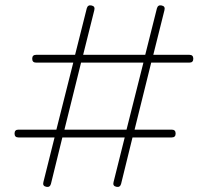

<svg xmlns="http://www.w3.org/2000/svg" viewBox="-20 -720 800 739"><path d="M269 -509 314 -688Q318 -702 332 -699Q347 -696 343 -681L300 -509H539L584 -688Q588 -702 602 -699Q617 -696 613 -681L570 -509H709Q724 -509 724 -494Q724 -479 709 -479H562L498 -221H641Q656 -221 656 -206Q656 -191 641 -191H490L446 -12Q442 2 428 -1Q413 -4 417 -19L460 -191H220L176 -12Q172 2 158 -1Q143 -4 147 -19L190 -191H51Q36 -191 36 -206Q36 -221 51 -221H197L262 -479H119Q104 -479 104 -494Q104 -509 119 -509ZM228 -221H467L532 -479H292Z"/></svg>

Font: Nixie One
Style: Regular
Weight: 400
Designer: Jovanny Lemonad
Foundry: Jovanny Lemonad
Version: Version 1.000 2011 initial release